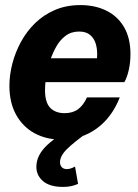

<svg xmlns="http://www.w3.org/2000/svg" viewBox="-20 -539 544 755"><path d="M222 10Q162 10 116 -15Q70 -40 43.5 -87.5Q17 -135 17 -202Q17 -244 28.5 -288.5Q40 -333 62.5 -374.5Q85 -416 118.5 -448.5Q152 -481 196.5 -500Q241 -519 296 -519Q354 -519 398.5 -497Q443 -475 468 -432Q493 -389 493 -326Q493 -294 486.5 -264.5Q480 -235 469 -216H102L122 -310H387L355 -275Q361 -296 362 -320Q363 -344 357 -365.5Q351 -387 335 -401Q319 -415 291 -415Q260 -415 237.5 -398Q215 -381 200 -353.5Q185 -326 175 -295Q165 -264 161 -235Q157 -206 157 -185Q157 -136 177.5 -115Q198 -94 234 -94Q266 -94 287 -109.5Q308 -125 322 -156H451Q420 -77 360 -33.5Q300 10 222 10ZM228 196Q176 196 149.5 173.5Q123 151 123 117Q123 71 166 31Q209 -9 279 -43L327 -20Q271 20 243.5 47Q216 74 216 99Q216 111 223 118.5Q230 126 243 126Q257 126 275 116L287 184Q274 190 259.5 193Q245 196 228 196Z"/></svg>

Font: Instrument Sans SemiCondensed
Style: Bold Italic
Weight: 700
Width: 4
Italic angle: -13°
Designer: Rodrigo Fuenzalida
Foundry: fragTYPE
Version: Version 1.000;gftools[0.9.28]